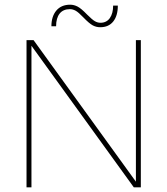

<svg xmlns="http://www.w3.org/2000/svg" viewBox="-20 -798 713 818"><path d="M580 -627V0H550L114 -603V0H93V-627H123L559 -24V-627ZM462 -774H482Q482 -731 462.5 -706.5Q443 -682 407 -682Q390 -682 375 -690Q360 -698 335 -724Q314 -746 302 -752.5Q290 -759 278 -759Q249 -759 234 -740Q219 -721 219 -686H199Q199 -728 220 -753Q241 -778 279 -778Q295 -778 310.5 -770Q326 -762 351 -736Q373 -714 384.5 -707.5Q396 -701 408 -701Q434 -701 448 -721Q462 -741 462 -774Z"/></svg>

Font: Blinker Thin
Style: Regular
Weight: 100
Designer: Juergen Huber
Foundry: supertype
Version: Version 1.017;hotconv 1.0.117;makeotfexe 2.5.65602